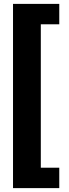

<svg xmlns="http://www.w3.org/2000/svg" viewBox="-20 -808 355 988"><path d="M285 -683H190V55H285V160H47V-788H285Z"/></svg>

Font: Teko Semibold
Style: Regular
Weight: 600
Designer: Manushi Parikh, Jonny Pinhorn
Foundry: Indian Type Foundry
Version: Version 1.105;PS 1.0;hotconv 1.0.78;makeotf.lib2.5.61930; tt